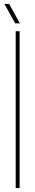

<svg xmlns="http://www.w3.org/2000/svg" viewBox="-20 -959 180 979"><path d="M60 0V-800H80V0ZM57.5 -840 2.5 -939H26.5L81.5 -840Z"/></svg>

Font: Big Shoulders Display Thin Thin
Style: Regular
Weight: 250
Version: Version 2.002